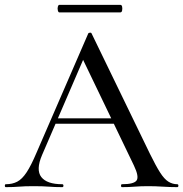

<svg xmlns="http://www.w3.org/2000/svg" viewBox="-25 -770 754 790"><path d="M187 -261 199 -283H471L478 -261ZM704 -12Q709 -12 709 -6Q709 0 704 0Q675 0 644.5 -2Q614 -4 585 -4Q553 -4 529.5 -2Q506 0 477 0Q473 0 473 -6Q473 -12 477 -12Q526 -12 537 -27.5Q548 -43 526 -89L311 -536L343 -584L148 -132Q122 -71 145 -41.5Q168 -12 231 -12Q236 -12 236 -6Q236 0 231 0Q201 0 176 -2Q151 -4 113 -4Q76 -4 53.5 -2Q31 0 -1 0Q-5 0 -5 -6Q-5 -12 -1 -12Q26 -12 46 -22.5Q66 -33 84.5 -61Q103 -89 125 -141L338 -632Q339 -635 345 -635.5Q351 -636 352 -632L592 -137Q616 -88 633.5 -60.5Q651 -33 668 -22.5Q685 -12 704 -12ZM219 -719Q215 -719 213 -727Q211 -735 213 -742.5Q215 -750 219 -750H470Q476 -750 477.5 -742.5Q479 -735 477.5 -727Q476 -719 470 -719Z"/></svg>

Font: Cormorant Garamond Light Medium
Style: Regular
Weight: 500
Version: Version 4.001